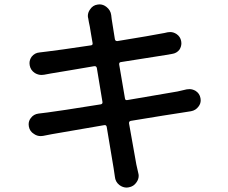

<svg xmlns="http://www.w3.org/2000/svg" viewBox="-20 -809 1040 874"><path d="M830.1 -402.3Q835.9 -403.3 842.8 -403.3Q856.4 -403.3 870.1 -395.5Q888.7 -383.8 892.6 -362.3Q893.6 -357.4 893.6 -352.5Q893.6 -336.9 883.8 -324.2Q871.1 -306.6 849.6 -302.7Q840.8 -301.8 806.6 -295.9Q752.9 -288.1 575.2 -258.8Q566.4 -256.8 567.4 -247.1Q586.9 -137.7 600.6 -60.5Q604.5 -42 609.4 -21.5Q611.3 -14.6 611.3 -8.8Q611.3 6.8 601.6 20.5Q588.9 40 565.4 43.9Q560.5 44.9 556.6 44.9Q539.1 44.9 523.4 33.2Q504.9 18.6 502.9 -4.9Q500 -26.4 497.1 -43.9Q492.2 -76.2 465.8 -231.4Q463.9 -241.2 454.1 -239.3Q236.3 -202.1 215.8 -198.2Q193.4 -194.3 175.8 -190.4Q169.9 -189.5 165 -189.5Q148.4 -189.5 134.8 -199.2Q115.2 -210.9 111.3 -233.4Q110.4 -238.3 110.4 -243.2Q110.4 -258.8 120.1 -271.5Q132.8 -289.1 155.3 -292Q173.8 -293.9 195.3 -296.9Q243.2 -302.7 438.5 -334Q448.2 -335.9 446.3 -345.7L420.9 -499Q418.9 -508.8 409.2 -507.8Q366.2 -500 297.4 -488.8Q228.5 -477.5 211.9 -474.6Q195.3 -471.7 180.7 -468.8Q174.8 -467.8 168.9 -467.8Q153.3 -467.8 138.7 -476.6Q119.1 -489.3 115.2 -511.7Q114.3 -516.6 114.3 -521.5Q114.3 -537.1 124 -550.8Q137.7 -568.4 160.2 -570.3Q175.8 -572.3 192.4 -574.2Q244.1 -580.1 393.6 -602.5Q403.3 -603.5 401.4 -613.3Q398.4 -630.9 394.5 -653.3Q390.6 -675.8 388.7 -688.5Q386.7 -701.2 384.8 -707Q382.8 -716.8 381.8 -724.6Q379.9 -731.4 379.9 -736.3Q379.9 -752 389.6 -765.6Q402.3 -785.2 423.8 -788.1Q428.7 -789.1 432.6 -789.1Q450.2 -789.1 464.8 -777.3Q483.4 -762.7 486.3 -740.2Q487.3 -730.5 488.3 -722.7Q494.1 -683.6 502.9 -630.9Q504.9 -621.1 514.6 -622.1Q675.8 -648.4 713.9 -656.2Q727.5 -658.2 743.2 -662.1Q749 -663.1 754.9 -663.1Q769.5 -663.1 783.2 -654.3Q800.8 -642.6 804.7 -622.1Q805.7 -617.2 805.7 -612.3Q805.7 -596.7 796.9 -583Q784.2 -566.4 762.7 -563.5Q752 -561.5 734.4 -558.6L530.3 -526.4Q521.5 -525.4 522.5 -515.6L548.8 -361.3Q549.8 -351.6 559.6 -353.5Q687.5 -375 788.1 -392.6Q813.5 -398.4 830.1 -402.3Z"/></svg>

Font: Gen Jyuu GothicX Medium
Style: Regular
Weight: 500
Designer: Ryoko NISHIZUKA (kana &amp; ideographs); Paul D. Hunt (Latin, Greek &amp; Cyrillic); Wenlong ZHANG (bopomofo); Sandoll C
Version: Version 1.058.20140828